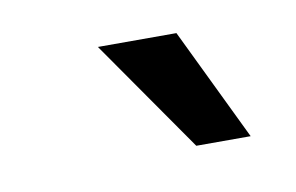

<svg xmlns="http://www.w3.org/2000/svg" viewBox="-33 -799 372 241"><g transform="rotate(-10 152.5 -678.0)"><path d="M271 -606.4H201.7L101.6 -750H201.7Z"/></g></svg>

Font: Roboto
Style: Italic
Weight: 400
Italic angle: -12°
Designer: Google
Version: Version 2.134; 2016; ttfautohint (v1.6)